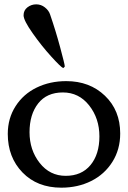

<svg xmlns="http://www.w3.org/2000/svg" viewBox="-20 -847 587 879"><path d="M269.5 -535.2Q258.3 -540 214.4 -588.4Q170.4 -636.7 129.2 -695.3Q87.9 -753.9 87.9 -776.9Q87.9 -799.8 105.7 -813.5Q123.5 -827.1 145.8 -827.1Q168 -827.1 185.5 -813.2Q203.1 -799.3 209 -781.7Q235.4 -705.1 255.6 -629.6Q275.9 -554.2 276.4 -544.4V-542ZM260.7 12.2Q150.4 12.2 83 -57.4Q15.6 -127 15.6 -233.9Q15.6 -305.2 51.3 -360.8Q86.9 -416.5 147.7 -446Q208.5 -475.6 283.2 -475.6Q390.6 -475.6 460.4 -408.7Q530.3 -341.8 530.3 -235.8Q530.3 -162.6 494.4 -105.7Q458.5 -48.8 397.5 -18.3Q336.4 12.2 260.7 12.2ZM280.8 -42Q353.5 -42 394.3 -91.3Q435.1 -140.6 435.1 -222.7Q435.1 -304.7 388.2 -364.3Q341.3 -423.8 267.8 -423.8Q194.3 -423.8 154.8 -373.5Q115.2 -323.2 115.2 -241.7Q115.2 -160.2 161.6 -101.1Q208 -42 280.8 -42Z"/></svg>

Font: Corben
Style: Regular
Weight: 400
Designer: vernon adams
Foundry: vernon adams
Version: Version 1.101